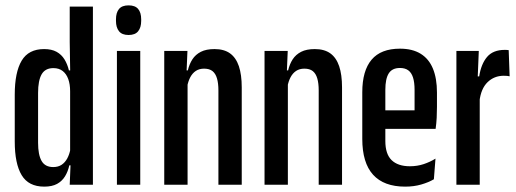

<svg xmlns="http://www.w3.org/2000/svg" viewBox="-20 -689 1926 716"><path d="M145 7Q86.5 7 60.8 -35.8Q35 -78.5 35 -161.5V-336Q35 -419.5 60.8 -462.8Q86.5 -506 144.5 -506Q172.5 -506 191 -495.8Q209.5 -485.5 220.5 -467.5Q231.5 -449.5 237 -426.5H262.5L241.5 -348.5Q241.5 -375 234.5 -394.2Q227.5 -413.5 213.8 -424.2Q200 -435 179 -435Q148.5 -435 135.2 -411.8Q122 -388.5 122 -342.5V-156.5Q122 -112 135 -89Q148 -66 178.5 -66Q197 -66 209.8 -74.5Q222.5 -83 230.8 -98.2Q239 -113.5 242.5 -132.5L257 -72.5H238.5Q233.5 -49.5 222.5 -31.5Q211.5 -13.5 192.8 -3.2Q174 7 145 7ZM240 0 243.5 -86H241.5V-394L242 -405L240 -533V-664.5H326.5V0Z M416 0V-499H503V0ZM459.5 -558.5Q435 -558.5 423.8 -572.5Q412.5 -586.5 412.5 -611V-617Q412.5 -642 423.8 -655.5Q435 -669 459.5 -669Q484 -669 495.2 -655.5Q506.5 -642 506.5 -617V-611Q506.5 -586.5 495.2 -572.5Q484 -558.5 459.5 -558.5Z M794.5 0V-352Q794.5 -378.5 789.2 -396.5Q784 -414.5 772.5 -423.8Q761 -433 741 -433Q723 -433 710.2 -424.5Q697.5 -416 689.5 -400.8Q681.5 -385.5 678 -366L659.5 -426.5H680.5Q686 -450 697.5 -467.8Q709 -485.5 729 -495.8Q749 -506 780 -506Q815.5 -506 837.8 -490Q860 -474 870.8 -442.2Q881.5 -410.5 881.5 -363V0ZM592.5 0V-499H679L675.5 -416.5L679.5 -413V0Z M1168.5 0V-352Q1168.5 -378.5 1163.2 -396.5Q1158 -414.5 1146.5 -423.8Q1135 -433 1115 -433Q1097 -433 1084.2 -424.5Q1071.5 -416 1063.5 -400.8Q1055.5 -385.5 1052 -366L1033.5 -426.5H1054.5Q1060 -450 1071.5 -467.8Q1083 -485.5 1103 -495.8Q1123 -506 1154 -506Q1189.5 -506 1211.8 -490Q1234 -474 1244.8 -442.2Q1255.5 -410.5 1255.5 -363V0ZM966.5 0V-499H1053L1049.5 -416.5L1053.5 -413V0Z M1491 7Q1411.5 7 1371.2 -37.5Q1331 -82 1331 -171V-345Q1331 -425.5 1365.8 -466.5Q1400.5 -507.5 1471.5 -507.5Q1518 -507.5 1548.8 -488.5Q1579.5 -469.5 1594.5 -433Q1609.5 -396.5 1609.5 -344V-290.5Q1609.5 -270 1608.5 -250Q1607.5 -230 1604.5 -208.5H1526Q1526 -253 1526 -287.8Q1526 -322.5 1526 -354Q1526 -382 1520.2 -400Q1514.5 -418 1502.5 -426.8Q1490.5 -435.5 1471.5 -435.5Q1442.5 -435.5 1429.8 -415.5Q1417 -395.5 1417 -354V-249.5V-234.5V-163Q1417 -139 1422.8 -121.2Q1428.5 -103.5 1440.2 -92Q1452 -80.5 1469 -74.8Q1486 -69 1508.5 -69Q1536 -69 1560 -77Q1584 -85 1604 -97.5L1598 -20.5Q1578.5 -9 1551 -1Q1523.5 7 1491 7ZM1385 -208.5V-277.5H1584.5V-208.5Z M1768 -311 1746.5 -404H1767Q1774 -450 1796.2 -476.5Q1818.5 -503 1862.5 -503Q1866.5 -503 1869.8 -502.8Q1873 -502.5 1877 -502L1880.5 -404.5Q1876.5 -405.5 1871 -406Q1865.5 -406.5 1858.5 -406.5Q1823 -406.5 1798.2 -382.5Q1773.5 -358.5 1768 -311ZM1682 0V-499H1765.5L1760.5 -377L1769 -360.5V0Z"/></svg>

Font: Anek Tamil Condensed Medium
Style: Regular
Weight: 500
Width: 3
Designer: Aadarsh Rajan (Tamil), Yesha Goshar (Latin)
Foundry: Ek Type
Version: Version 1.003